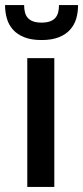

<svg xmlns="http://www.w3.org/2000/svg" viewBox="-38 -740 329 760"><path d="M177 -510H70V0H177ZM126.5 -581.5C153.5 -581.5 176.2 -585.2 194.8 -592.5C213.2 -599.8 228.2 -609.8 239.5 -622.5C250.8 -635.2 258.9 -649.8 263.8 -666.5C268.6 -683.2 271 -701 271 -720H195.5C195.5 -709.3 194.4 -699.7 192.3 -691.2C190.1 -682.7 186.4 -675.5 181.3 -669.5C176.1 -663.5 169 -658.8 160 -655.5C151 -652.2 139.8 -650.5 126.5 -650.5C112.8 -650.5 101.6 -652.2 92.8 -655.5C83.9 -658.8 76.9 -663.5 71.8 -669.5C66.6 -675.5 62.9 -682.7 60.8 -691.2C58.6 -699.7 57.5 -709.3 57.5 -720H-18C-18 -701 -15.6 -683.2 -10.7 -666.5C-5.9 -649.8 2.2 -635.2 13.5 -622.5C24.8 -609.8 39.8 -599.8 58.3 -592.5C76.8 -585.2 99.5 -581.5 126.5 -581.5Z"/></svg>

Font: Lato Semibold
Style: Regular
Weight: 600
Designer: Lukasz Dziedzic
Foundry: tyPoland Lukasz Dziedzic
Version: Version 2.006; 2014-01-15